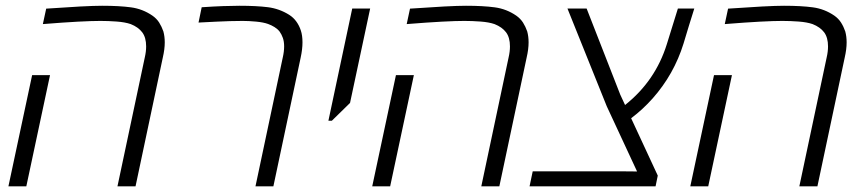

<svg xmlns="http://www.w3.org/2000/svg" viewBox="-20 -660 3056 680"><path d="M396 0 492.7 -456.1Q497.6 -477.1 497.6 -495.6Q497.6 -527.3 483.6 -545.7Q469.7 -564 442.9 -574.7Q422.9 -581.5 393.3 -583.7Q363.8 -585.9 335.4 -585.9Q306.6 -585.9 256.1 -583.3Q205.6 -580.6 131.8 -574.7L143.6 -629.4Q214.4 -634.3 264.2 -637Q314 -639.6 341.8 -639.6Q402.3 -639.6 443.8 -634Q485.4 -628.4 520 -604.5Q534.7 -594.2 543.7 -580.1Q552.7 -565.9 558.6 -548.8Q563.5 -530.8 563.5 -509.8Q563.5 -485.8 556.6 -456.1L460 0ZM9.8 0 93.8 -394H157.2L73.2 0Z M884.8 0 981.4 -456.1Q986.3 -477.1 986.3 -495.6Q986.3 -512.7 981.9 -525.4Q977.5 -538.1 970.2 -548.3Q962.9 -557.6 952.1 -564.2Q941.4 -570.8 929.2 -575.2Q912.6 -581.1 886.7 -583.5Q860.8 -585.9 839.8 -585.9Q815.4 -585.9 793.9 -585.2Q772.5 -584.5 746.3 -583.3Q720.2 -582 683.1 -580.1L694.3 -634.3Q736.8 -637.2 770.3 -638.4Q803.7 -639.6 827.6 -639.6Q888.2 -639.6 928.7 -634.5Q969.2 -629.4 1004.4 -607.4Q1019.5 -597.7 1029.5 -583.7Q1039.6 -569.8 1045.4 -552.2Q1051.3 -534.7 1051.3 -509.8Q1051.3 -485.8 1044.9 -456.1L948.2 0Z M1143.1 -232.4 1227.5 -629.9H1291L1219.7 -295.4L1155.3 -232.4Z M1684.6 0 1781.2 -456.1Q1786.1 -477.1 1786.1 -495.6Q1786.1 -527.3 1772.2 -545.7Q1758.3 -564 1731.4 -574.7Q1711.4 -581.5 1681.9 -583.7Q1652.3 -585.9 1624 -585.9Q1595.2 -585.9 1544.7 -583.3Q1494.1 -580.6 1420.4 -574.7L1432.1 -629.4Q1502.9 -634.3 1552.7 -637Q1602.5 -639.6 1630.4 -639.6Q1690.9 -639.6 1732.4 -634Q1773.9 -628.4 1808.6 -604.5Q1823.2 -594.2 1832.3 -580.1Q1841.3 -565.9 1847.2 -548.8Q1852.1 -530.8 1852.1 -509.8Q1852.1 -485.8 1845.2 -456.1L1748.5 0ZM1298.3 0 1382.3 -394H1445.8L1361.8 0Z M1855.5 0 1866.7 -53.2H2179.2Q2193.4 -53.2 2207.8 -53Q2222.2 -52.7 2236.3 -52.7L2128.9 -283.7L1989.7 -629.9H2057.6L2176.8 -324.7Q2181.2 -315.4 2185.3 -306.4Q2189.5 -297.4 2193.8 -288.1Q2301.3 -373.5 2341.8 -503.9L2380.9 -629.9H2439Q2429.2 -599.1 2419.7 -568.1Q2410.2 -537.1 2400.9 -505.9Q2367.2 -397 2291.5 -311.5Q2256.8 -272.5 2215.3 -241.2L2309.6 -38.1L2301.8 0Z M2811 0 2907.7 -456.1Q2912.6 -477.1 2912.6 -495.6Q2912.6 -527.3 2898.7 -545.7Q2884.8 -564 2857.9 -574.7Q2837.9 -581.5 2808.3 -583.7Q2778.8 -585.9 2750.5 -585.9Q2721.7 -585.9 2671.1 -583.3Q2620.6 -580.6 2546.9 -574.7L2558.6 -629.4Q2629.4 -634.3 2679.2 -637Q2729 -639.6 2756.8 -639.6Q2817.4 -639.6 2858.9 -634Q2900.4 -628.4 2935.1 -604.5Q2949.7 -594.2 2958.7 -580.1Q2967.8 -565.9 2973.6 -548.8Q2978.5 -530.8 2978.5 -509.8Q2978.5 -485.8 2971.7 -456.1L2875 0ZM2424.8 0 2508.8 -394H2572.3L2488.3 0Z"/></svg>

Font: Open Sans Light
Style: Italic
Weight: 300
Italic angle: -12°
Designer: Monotype Design Team
Foundry: Monotype Imaging Inc.
Version: Version 3.003; ttfautohint (v1.8.4)